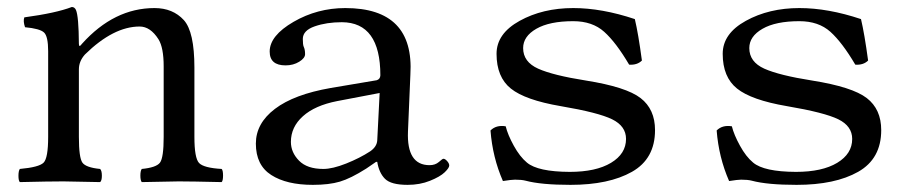

<svg xmlns="http://www.w3.org/2000/svg" viewBox="-20 -513 2599 543"><path d="M211.9 -389.2Q302.7 -490.2 417 -490.2Q468.8 -490.2 500 -456.1Q529.8 -422.9 529.8 -321.8V-126Q529.8 -65.9 543 -52Q556.2 -38.1 606.9 -35.2Q610.8 -31.2 610.8 -16.6Q610.8 -2 606.9 2Q521 0 485.8 0Q464.8 0 380.9 2Q377 -2.9 377 -16.4Q377 -29.8 380.9 -35.2Q421.9 -39.1 432.4 -53Q442.9 -66.9 442.9 -126V-325.2Q442.9 -378.4 428.2 -401.9Q405.3 -438 375 -438Q300.8 -438 220.2 -358.9Q203.1 -339.8 203.1 -316.9V-126Q203.1 -66.9 213.1 -53Q223.1 -39.1 263.2 -35.2Q268.1 -30.3 268.1 -16.1Q268.1 -2 263.2 2Q179.2 0 159.2 0Q118.2 0 36.1 2Q32.2 -2 32.2 -15.9Q32.2 -29.8 36.1 -35.2Q90.3 -40 103.3 -53Q116.2 -65.9 116.2 -126V-368.2Q116.2 -410.2 104.5 -421.1Q92.8 -432.1 50.8 -436Q44.9 -453.1 48.8 -463.9Q138.7 -476.1 183.1 -493.2Q190.9 -493.2 194.8 -484.9Q202.6 -466.8 203.1 -389.2Q203.1 -377 211.9 -389.2Z M1053.7 -250 933.6 -227.1Q870.6 -214.8 836.7 -184.3Q802.7 -153.8 802.7 -111.8Q802.7 -82 825.7 -58.6Q848.6 -35.2 894.5 -35.2Q920.4 -35.2 959 -50.5Q997.6 -65.9 1026.9 -85Q1045.9 -98.1 1046.9 -116.2ZM1046.9 -55.2H1043.5L1015.6 -36.1Q971.7 -8.3 941.2 0.7Q910.6 9.8 864.7 9.8Q790.5 9.8 747.1 -18.1Q703.6 -45.9 703.6 -106.9Q703.6 -164.1 757.6 -205.1Q811.5 -246.1 915.5 -264.2L1045.4 -286.1Q1055.2 -289.1 1055.7 -299.8Q1055.7 -449.7 946.8 -450.2Q903.8 -450.2 870.1 -438.5Q836.4 -426.8 836.4 -402.8Q836.4 -386.7 838.9 -380.9Q842.8 -373 842.8 -359.9Q842.8 -348.6 826.2 -338.4Q809.6 -328.1 787.6 -328.1Q742.7 -328.1 742.7 -367.2Q742.7 -412.1 810.1 -451.2Q877.4 -490.2 956.5 -490.2Q1152.3 -490.2 1140.6 -301.8L1133.8 -141.1Q1129.9 -45.9 1194.8 -45.9Q1210.9 -45.9 1221.2 -54.9Q1231.4 -64 1233.9 -64Q1238.8 -64 1244.6 -57.4Q1250.5 -50.8 1250.5 -44.9Q1250.5 -38.1 1237.5 -25.6Q1224.6 -13.2 1196 -1.7Q1167.5 9.8 1132.8 9.8Q1085.9 9.8 1068.8 -7.3Q1051.8 -24.4 1046.9 -55.2Z M1367.2 -144Q1383.3 -160.2 1410.2 -155.8Q1416 -131.8 1433.1 -100.8Q1450.2 -69.8 1470.2 -53.2Q1501 -27.3 1591.3 -26.9Q1665.5 -26.9 1708 -52.5Q1750.5 -78.1 1750.5 -120.1Q1750.5 -156.2 1711.4 -175.5Q1672.4 -194.8 1565.4 -212.9Q1465.3 -230 1424.8 -262.5Q1384.3 -294.9 1384.3 -360.8Q1384.3 -418 1449.7 -454.1Q1515.1 -490.2 1601.1 -490.2Q1682.1 -490.2 1775.4 -459Q1785.2 -418 1795.4 -341.8Q1782.2 -328.6 1759.3 -330.1Q1722.2 -393.1 1688.7 -423.1Q1655.3 -453.1 1601.1 -453.1Q1534.2 -453.1 1496.8 -431.6Q1459.5 -410.2 1459.5 -377Q1459.5 -337.9 1502 -318.8Q1544.4 -299.8 1637.2 -285.2Q1751 -267.1 1791.7 -235.6Q1832.5 -204.1 1832.5 -145Q1832.5 -64 1767.3 -27.1Q1702.1 9.8 1593.3 9.8Q1510.3 9.8 1466.3 -2Q1455.1 -4.9 1436.5 -4.9Q1426.8 -4.9 1402.3 -1Q1373 -67.9 1367.2 -144Z M2006.8 -144Q2022.9 -160.2 2049.8 -155.8Q2055.7 -131.8 2072.8 -100.8Q2089.8 -69.8 2109.9 -53.2Q2140.6 -27.3 2231 -26.9Q2305.2 -26.9 2347.7 -52.5Q2390.1 -78.1 2390.1 -120.1Q2390.1 -156.2 2351.1 -175.5Q2312 -194.8 2205.1 -212.9Q2105 -230 2064.5 -262.5Q2023.9 -294.9 2023.9 -360.8Q2023.9 -418 2089.4 -454.1Q2154.8 -490.2 2240.7 -490.2Q2321.8 -490.2 2415 -459Q2424.8 -418 2435.1 -341.8Q2421.9 -328.6 2398.9 -330.1Q2361.8 -393.1 2328.4 -423.1Q2294.9 -453.1 2240.7 -453.1Q2173.8 -453.1 2136.5 -431.6Q2099.1 -410.2 2099.1 -377Q2099.1 -337.9 2141.6 -318.8Q2184.1 -299.8 2276.9 -285.2Q2390.6 -267.1 2431.4 -235.6Q2472.2 -204.1 2472.2 -145Q2472.2 -64 2407 -27.1Q2341.8 9.8 2232.9 9.8Q2149.9 9.8 2106 -2Q2094.7 -4.9 2076.2 -4.9Q2066.4 -4.9 2042 -1Q2012.7 -67.9 2006.8 -144Z"/></svg>

Font: Linux Libertine Mono
Style: Mono
Weight: 400
Designer: Philipp H. Poll
Foundry: Philipp H. Poll
Version: Version 5.1.7 ; ttfautohint (v0.9)